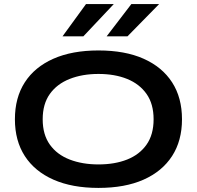

<svg xmlns="http://www.w3.org/2000/svg" viewBox="-20 -907 964 940"><path d="M462 13Q333 13 241.5 -27.5Q150 -68 101.5 -143Q53 -218 53 -323Q53 -429 101.5 -504Q150 -579 241.5 -619.5Q333 -660 462 -660Q592 -660 683 -619.5Q774 -579 822.5 -504Q871 -429 871 -323Q871 -218 822.5 -143Q774 -68 683 -27.5Q592 13 462 13ZM462 -102Q542 -102 602.5 -126Q663 -150 697.5 -199Q732 -248 732 -323Q732 -398 697.5 -447Q663 -496 602.5 -520.5Q542 -545 462 -545Q383 -545 321 -520.5Q259 -496 224 -447Q189 -398 189 -323Q189 -248 224 -199Q259 -150 321 -126Q383 -102 462 -102ZM502 -729 623 -887H759L604 -729ZM286 -729 401 -887H537L388 -729Z"/></svg>

Font: Syne
Style: Bold
Weight: 700
Designer: Lucas Descroix
Foundry: Bonjour Monde
Version: Version 2.200